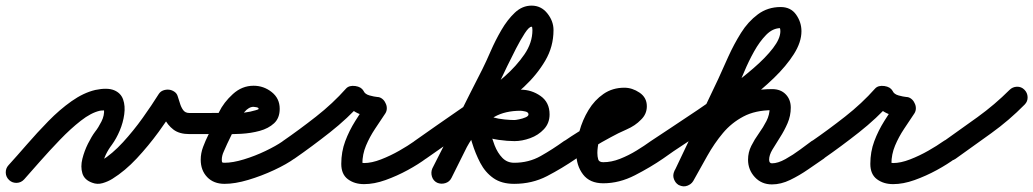

<svg xmlns="http://www.w3.org/2000/svg" viewBox="-49 -610 3675 683"><path d="M37 28Q26 40 10.5 40.5Q-5 41 -16 31Q-28 20 -28.5 4.5Q-29 -11 -19 -22Q11 -55 47 -96.5Q83 -138 123 -179Q163 -220 205.5 -250Q248 -280 290 -290Q333 -299 357 -289Q381 -279 389 -256Q397 -233 393 -203.5Q389 -174 377 -145.5Q365 -117 349 -95Q336 -78 327 -59Q318 -40 316 -18Q316 -16 314 -20.5Q312 -25 310 -27Q308 -29 303 -28.5Q298 -28 298 -31Q297 -35 302.5 -35.5Q308 -36 311 -38Q351 -63 388.5 -104Q426 -145 458.5 -190.5Q491 -236 516 -276Q522 -285 532 -288.5Q542 -292 552 -291Q562 -290 571 -284Q580 -278 583 -268Q587 -257 591 -243Q595 -229 602.5 -218.5Q610 -208 625 -208Q641 -208 656.5 -208Q672 -208 688 -208Q688 -208 688 -208Q688 -208 688 -208Q704 -208 714.5 -197.5Q725 -187 725 -171Q725 -155 714.5 -144Q704 -133 688 -133Q672 -133 656.5 -133Q641 -133 625 -133Q589 -133 568 -149Q547 -165 535 -190Q523 -215 513 -244Q509 -254 521 -257.5Q533 -261 548 -259Q563 -257 574 -251Q585 -245 580 -236Q552 -191 515.5 -141Q479 -91 437.5 -46.5Q396 -2 351 26Q335 36 316 41.5Q297 47 279 40Q251 30 244 6.5Q237 -17 244 -45Q251 -73 264 -99Q277 -125 289 -141Q301 -156 312 -178Q323 -200 321 -221Q322 -220 323 -219Q325 -217 317.5 -217Q310 -217 306 -216Q275 -209 238.5 -180.5Q202 -152 164.5 -113Q127 -74 93.5 -36Q60 2 37 28Q37 28 37 28Q37 28 37 28Z M651 -171H650Q650 -186 661 -197Q672 -208 688 -208Q728 -209 775 -207.5Q822 -206 861 -218Q863 -219 867 -220Q871 -221 871 -223Q871 -227 863.5 -228.5Q856 -230 853 -230Q836 -230 820.5 -211.5Q805 -193 798 -179Q788 -159 778.5 -138.5Q769 -118 759 -98Q754 -86 747 -71Q740 -56 740 -42Q740 -34 741.5 -32.5Q743 -31 750 -31Q779 -31 818.5 -43Q858 -55 895.5 -73Q933 -91 956 -107Q956 -107 956 -107Q956 -107 956 -107Q969 -117 984 -114Q999 -111 1008 -99Q1018 -86 1015 -71Q1012 -56 1000 -47Q971 -26 926 -5Q881 16 834 30Q787 44 750 44Q711 44 688 20Q665 -4 665 -42Q665 -65 673.5 -87.5Q682 -110 692 -130Q701 -150 711 -170.5Q721 -191 730 -211Q747 -246 779.5 -275.5Q812 -305 853 -305Q889 -305 917.5 -282.5Q946 -260 946 -223Q946 -190 926 -171.5Q906 -153 875 -144.5Q844 -136 808.5 -134Q773 -132 741 -133Q709 -134 688 -134Q673 -133 662 -144Q651 -155 651 -171Z M999 -46Q987 -37 971.5 -40Q956 -43 947 -56Q938 -68 941 -83.5Q944 -99 957 -108Q1015 -148 1075 -195Q1135 -242 1182 -295Q1193 -307 1215 -304Q1236 -301 1244 -287Q1249 -275 1265.5 -270.5Q1282 -266 1293 -265Q1302 -265 1310 -259Q1318 -253 1322 -244Q1327 -235 1327 -225Q1327 -215 1322 -207Q1304 -180 1285 -151.5Q1266 -123 1253 -92Q1240 -61 1240 -27Q1240 -23 1239 -25.5Q1238 -28 1236 -30Q1234 -32 1239 -31Q1244 -30 1246 -30Q1273 -30 1306.5 -43Q1340 -56 1371.5 -74Q1403 -92 1424 -107Q1424 -107 1424 -107Q1424 -107 1424 -107Q1437 -117 1452 -114Q1467 -111 1476 -99Q1486 -86 1483 -71Q1480 -56 1468 -47Q1440 -26 1401.5 -5Q1363 16 1322.5 30.5Q1282 45 1246 45Q1212 45 1188.5 27.5Q1165 10 1165 -27Q1165 -70 1179 -107.5Q1193 -145 1215 -180Q1237 -215 1260 -249Q1265 -257 1273.5 -248.5Q1282 -240 1289 -227Q1296 -214 1297 -202Q1298 -190 1289 -191Q1256 -192 1224 -207Q1192 -222 1176 -253Q1173 -261 1184 -263Q1195 -265 1209 -263Q1223 -261 1233 -256Q1243 -251 1238 -245Q1188 -189 1124.5 -139Q1061 -89 999 -46Q999 -46 999 -46Q999 -46 999 -46Z M1415 -56Q1406 -68 1409 -83.5Q1412 -99 1425 -108Q1464 -136 1504 -163.5Q1544 -191 1584 -219Q1584 -219 1584 -219Q1584 -219 1584 -219Q1584 -219 1584 -219Q1584 -219 1584 -219Q1616 -241 1660 -271Q1704 -301 1746 -338Q1788 -375 1816.5 -416.5Q1845 -458 1845 -503Q1845 -515 1842 -515Q1833 -515 1818 -492Q1803 -469 1786.5 -437Q1770 -405 1755.5 -375Q1741 -345 1734 -330Q1689 -242 1645 -153.5Q1601 -65 1557 23Q1557 23 1557 23Q1557 23 1557 23Q1550 37 1535 41.5Q1520 46 1506 40Q1492 33 1487.5 18Q1483 3 1489 -11Q1534 -99 1578 -187.5Q1622 -276 1667 -364Q1680 -390 1696.5 -428Q1713 -466 1734.5 -503Q1756 -540 1782.5 -565Q1809 -590 1842 -590Q1876 -590 1898 -562.5Q1920 -535 1920 -503Q1920 -444 1890.5 -394Q1861 -344 1815.5 -301.5Q1770 -259 1719.5 -223Q1669 -187 1627 -158Q1627 -158 1627 -158Q1627 -158 1627 -158Q1627 -158 1627 -158Q1587 -130 1547 -102Q1507 -74 1467 -46Q1455 -37 1439.5 -40Q1424 -43 1415 -56ZM1506 39Q1492 32 1487.5 17.5Q1483 3 1490 -11Q1517 -64 1543.5 -114Q1570 -164 1604 -204Q1638 -244 1686 -267.5Q1734 -291 1803 -291Q1842 -291 1874 -268.5Q1906 -246 1906 -203Q1906 -172 1886 -150.5Q1866 -129 1837 -118.5Q1808 -108 1781 -108Q1756 -108 1724.5 -112.5Q1693 -117 1663.5 -128.5Q1634 -140 1617 -159Q1607 -170 1614.5 -182.5Q1622 -195 1635 -202Q1648 -209 1662.5 -209Q1677 -209 1681 -195Q1687 -175 1693.5 -147.5Q1700 -120 1710.5 -93Q1721 -66 1738 -48.5Q1755 -31 1780 -31Q1832 -31 1874.5 -55Q1917 -79 1957 -108Q1970 -117 1985.5 -114Q2001 -111 2010 -99Q2019 -86 2016 -70.5Q2013 -55 2001 -46Q1950 -11 1897 16.5Q1844 44 1780 44Q1735 44 1706 23.5Q1677 3 1659.5 -30.5Q1642 -64 1630.5 -101.5Q1619 -139 1609 -173Q1605 -187 1611 -198.5Q1617 -210 1627 -216Q1638 -222 1650.5 -221Q1663 -220 1673 -209Q1682 -199 1703 -193Q1724 -187 1746 -185Q1768 -183 1781 -183Q1785 -183 1797.5 -185.5Q1810 -188 1820.5 -192.5Q1831 -197 1831 -203Q1831 -211 1819.5 -213.5Q1808 -216 1803 -216Q1748 -216 1710 -194.5Q1672 -173 1645.5 -138.5Q1619 -104 1598.5 -61.5Q1578 -19 1556 23Q1549 37 1534.5 41.5Q1520 46 1506 39Z M2000 -46Q1988 -37 1972.5 -40Q1957 -43 1948 -56Q1939 -68 1942 -83.5Q1945 -99 1958 -108Q2007 -142 2058.5 -170Q2110 -198 2162 -226Q2170 -231 2175 -234Q2178 -236 2178 -236Q2177 -234 2177 -232Q2177 -239 2177.5 -232Q2178 -225 2178 -224Q2180 -220 2178.5 -221.5Q2177 -223 2172 -223Q2148 -223 2130 -206Q2112 -189 2100 -163.5Q2088 -138 2082 -111.5Q2076 -85 2076 -66Q2076 -53 2079 -43Q2082 -33 2097 -33Q2126 -33 2156.5 -45Q2187 -57 2215.5 -74.5Q2244 -92 2266 -108Q2279 -117 2294.5 -114Q2310 -111 2319 -99Q2328 -86 2325 -70.5Q2322 -55 2310 -46Q2265 -15 2209.5 13.5Q2154 42 2097 42Q2049 42 2025 10.5Q2001 -21 2001 -66Q2001 -102 2012 -142.5Q2023 -183 2044.5 -218.5Q2066 -254 2098 -276Q2130 -298 2172 -298Q2200 -298 2226 -280.5Q2252 -263 2252 -232Q2252 -204 2231 -184Q2211 -163 2180 -149.5Q2149 -136 2124 -122Q2092 -105 2061 -86Q2030 -67 2000 -46Q2000 -46 2000 -46Q2000 -46 2000 -46Z M2257 -55Q2248 -68 2251 -83.5Q2254 -99 2266 -108Q2293 -126 2337 -155Q2381 -184 2433 -219Q2485 -254 2536.5 -292Q2588 -330 2631.5 -367.5Q2675 -405 2701 -439Q2727 -473 2727 -499Q2727 -502 2726.5 -505.5Q2726 -509 2725 -512Q2724 -512 2727 -511Q2730 -510 2728 -510Q2700 -510 2676.5 -486Q2653 -462 2633.5 -427Q2614 -392 2599 -356Q2584 -320 2573 -297Q2573 -297 2573 -297Q2573 -297 2573 -297Q2573 -297 2573 -297Q2573 -297 2573 -297Q2535 -215 2496 -133Q2457 -51 2418 31Q2418 31 2418 31Q2418 31 2418 31Q2411 45 2396.5 50.5Q2382 56 2368 49Q2354 42 2348.5 27.5Q2343 13 2350 -1Q2389 -83 2428 -165Q2467 -247 2506 -329Q2506 -329 2506 -329Q2506 -329 2506 -329Q2506 -329 2506 -329Q2506 -329 2506 -329Q2522 -365 2542 -409Q2562 -453 2587 -493Q2612 -533 2647 -559Q2682 -585 2728 -585Q2764 -585 2783 -558Q2802 -531 2802 -499Q2802 -460 2775 -417.5Q2748 -375 2704 -332.5Q2660 -290 2606 -249Q2552 -208 2496 -170.5Q2440 -133 2391.5 -101.5Q2343 -70 2310 -46Q2297 -37 2281.5 -40Q2266 -43 2257 -55ZM2417 34Q2409 47 2394 51Q2379 55 2365 48Q2352 40 2348 25Q2344 10 2351 -4Q2382 -58 2413 -109.5Q2444 -161 2482.5 -202.5Q2521 -244 2573 -268.5Q2625 -293 2698 -293Q2728 -293 2746 -274.5Q2764 -256 2764 -227Q2764 -198 2752.5 -171.5Q2741 -145 2725.5 -121Q2710 -97 2698.5 -77.5Q2687 -58 2687 -42Q2687 -29 2697 -29Q2718 -29 2745 -44Q2772 -59 2797.5 -78Q2823 -97 2838 -108Q2851 -117 2866.5 -114Q2882 -111 2891 -99Q2900 -86 2897 -70.5Q2894 -55 2882 -46Q2857 -29 2826 -7.5Q2795 14 2762 30Q2729 46 2697 46Q2660 46 2636 20Q2612 -6 2612 -42Q2612 -68 2623.5 -91Q2635 -114 2650.5 -135.5Q2666 -157 2677.5 -179.5Q2689 -202 2689 -227Q2689 -227 2694 -222.5Q2699 -218 2698 -218Q2638 -218 2595.5 -195.5Q2553 -173 2522.5 -136.5Q2492 -100 2467 -55.5Q2442 -11 2417 34Q2417 34 2417 34Q2417 34 2417 34Z M2881 -46Q2869 -37 2853.5 -40Q2838 -43 2829 -56Q2820 -68 2823 -83.5Q2826 -99 2839 -108Q2897 -148 2957 -195Q3017 -242 3064 -295Q3075 -307 3097 -304Q3118 -301 3126 -287Q3131 -275 3147.5 -270.5Q3164 -266 3175 -265Q3184 -265 3192 -259Q3200 -253 3204 -244Q3209 -235 3209 -225Q3209 -215 3204 -207Q3186 -180 3167 -151.5Q3148 -123 3135 -92Q3122 -61 3122 -27Q3122 -23 3121 -25.5Q3120 -28 3118 -30Q3116 -32 3121 -31Q3126 -30 3128 -30Q3155 -30 3188.5 -43Q3222 -56 3253.5 -74Q3285 -92 3306 -107Q3306 -107 3306 -107Q3306 -107 3306 -107Q3319 -117 3334 -114Q3349 -111 3358 -99Q3368 -86 3365 -71Q3362 -56 3350 -47Q3322 -26 3283.5 -5Q3245 16 3204.5 30.5Q3164 45 3128 45Q3094 45 3070.5 27.5Q3047 10 3047 -27Q3047 -70 3061 -107.5Q3075 -145 3097 -180Q3119 -215 3142 -249Q3147 -257 3155.5 -248.5Q3164 -240 3171 -227Q3178 -214 3179 -202Q3180 -190 3171 -191Q3138 -192 3106 -207Q3074 -222 3058 -253Q3055 -261 3066 -263Q3077 -265 3091 -263Q3105 -261 3115 -256Q3125 -251 3120 -245Q3070 -189 3006.5 -139Q2943 -89 2881 -46Q2881 -46 2881 -46Q2881 -46 2881 -46Z M3297 -54Q3288 -67 3291 -82Q3294 -97 3306 -106Q3367 -149 3428.5 -193.5Q3490 -238 3542 -290Q3542 -290 3542 -290Q3542 -290 3542 -290Q3553 -301 3568.5 -301.5Q3584 -302 3595 -291Q3606 -280 3606.5 -264.5Q3607 -249 3596 -238Q3541 -182 3477 -136Q3413 -90 3350 -45Q3337 -36 3321.5 -38.5Q3306 -41 3297 -54Z"/></svg>

Font: FRB American Cursive Guidelines Extrabold
Style: Bold Italic
Weight: 800
Italic angle: -25°
Version: Version 2.0;Modular Font Editor K font №1